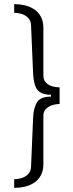

<svg xmlns="http://www.w3.org/2000/svg" viewBox="-20 -755 356 934"><path d="M49 -735Q74 -735 99 -729.5Q124 -724 145 -710.5Q166 -697 178.5 -674.5Q191 -652 191 -618V-387Q191 -367 203 -354Q215 -341 233 -335.5Q251 -330 270 -330V-249Q251 -249 233 -243Q215 -237 203 -224.5Q191 -212 191 -192V42Q191 76 178.5 98.5Q166 121 145 134.5Q124 148 99 153.5Q74 159 49 159V117Q64 117 82.5 112Q101 107 115.5 93.5Q130 80 131 57L141 -181Q143 -230 160 -257.5Q177 -285 228 -285V-294Q194 -294 175.5 -306Q157 -318 150 -341.5Q143 -365 141 -398L131 -633Q130 -656 115.5 -669.5Q101 -683 82.5 -688Q64 -693 49 -693Z"/></svg>

Font: Archivo SemiBold ExtraLight
Style: Regular
Weight: 250
Version: Version 2.001